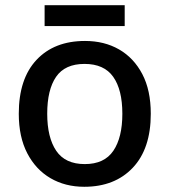

<svg xmlns="http://www.w3.org/2000/svg" viewBox="-20 -706 649 736"><path d="M558 -270Q558 -136 489 -63Q420 10 303 10Q230 10 173.5 -23Q117 -56 84.5 -118.5Q52 -181 52 -270Q52 -404 120 -476.5Q188 -549 306 -549Q380 -549 436.5 -516.5Q493 -484 525.5 -422Q558 -360 558 -270ZM161 -270Q161 -179 195.5 -128Q230 -77 305 -77Q380 -77 414.5 -128Q449 -179 449 -270Q449 -362 414 -411.5Q379 -461 304 -461Q229 -461 195 -411.5Q161 -362 161 -270ZM458 -686V-606H151V-686Z"/></svg>

Font: Noto Sans Ol Chiki Medium
Style: Regular
Weight: 500
Designer: Monotype Design Team, Lewis McGuffie
Foundry: Monotype Imaging Inc.
Version: Version 2.003; ttfautohint (v1.8.4.7-5d5b)